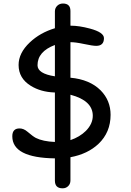

<svg xmlns="http://www.w3.org/2000/svg" viewBox="-20 -860 733 1074"><path d="M287.1 -433.1V-608.4Q189.9 -571.8 189.9 -495.1Q189.9 -447.8 287.1 -433.1ZM374 -330.1V-76.2Q425.8 -93.8 460.4 -127.9Q499 -167 499 -212.4Q499 -297.4 374 -330.1ZM374 -798.8V-716.3H376Q422.9 -716.3 482.9 -700.2Q561.5 -679.2 561.5 -646.5Q561.5 -603.5 518.1 -603.5Q498.5 -603.5 449.5 -614Q400.4 -624.5 374 -624V-425.3Q481.9 -415.5 543 -354.5Q598.6 -297.9 598.6 -217.8Q598.6 -119.6 530.8 -55.2Q470.7 1.5 374 19.5V149.4Q374 168.5 361.6 180.9Q349.1 193.4 330.1 193.4Q287.1 193.4 287.1 150.4V25.9Q48.8 22.5 48.8 -97.7Q48.8 -141.6 89.4 -141.6Q112.3 -141.6 133.3 -123.5Q164.6 -96.7 180.7 -88.4Q219.7 -68.8 287.1 -65.9V-342.8H283.2Q207.5 -345.7 152.3 -379.9Q84 -421.9 84 -496.6Q84 -563.5 146.5 -622.6Q204.1 -677.2 287.1 -702.1V-795.9Q287.1 -814.9 300 -827.6Q313 -840.3 332 -840.3Q374 -840.3 374 -798.8Z"/></svg>

Font: YBG Kramawirya
Style: Regular
Weight: 400
Designer: R.S. Wihananto
Foundry: R.S. Wihananto
Version: Version 2.0.1